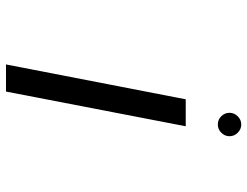

<svg xmlns="http://www.w3.org/2000/svg" viewBox="-112 -712 824 640"><g transform="rotate(90 300.0 -392.0)"><path d="M311 -599.1H400.9L285.2 0H194.8ZM356 -745.1Q356 -760.7 367.7 -772.5Q379.4 -784.2 395 -784.2Q410.6 -784.2 422.4 -772.5Q434.1 -760.7 434.1 -745.1Q434.1 -729.5 422.6 -717.8Q411.1 -706.1 395 -706.1Q378.4 -706.1 367.2 -717.8Q356 -729.5 356 -745.1Z"/></g></svg>

Font: Liberation Mono
Style: Italic
Weight: 400
Italic angle: -12°
Monospace: yes
Designer: Steve Matteson
Foundry: Ascender Corporation
Version: Version 2.1.5